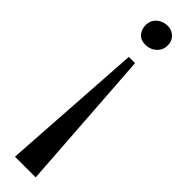

<svg xmlns="http://www.w3.org/2000/svg" viewBox="-308 -729 849 849"><g transform="rotate(45 117.0 -304.5)"><path d="M53 139 97 -529H136L182.5 139ZM122.5 -748Q147 -748 165 -731.2Q183 -714.5 183 -687Q183 -657 161.8 -637.8Q140.5 -618.5 111.5 -618.5Q80.5 -618.5 65.2 -637.2Q50 -656 50 -679.5Q50 -711 71 -729.5Q92 -748 122.5 -748Z"/></g></svg>

Font: Merriweather 120pt SemiBold
Style: Regular
Weight: 600
Version: Version 2.100